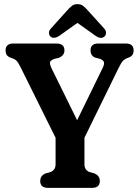

<svg xmlns="http://www.w3.org/2000/svg" viewBox="-20 -911 674 931"><path d="M464 -33.5Q464 0 426 0H213Q175 0 175 -33.5Q175 -59 200.5 -70L225.5 -77Q249.5 -87 249.5 -114.5V-243L80 -584.5Q69 -606.5 62.5 -614Q56 -621.5 46 -626L30.5 -631.5Q17 -637 12 -645.8Q7 -654.5 7 -666.5Q7 -700 45 -700H253.5Q292.5 -700 292.5 -666.5Q292.5 -641.5 264 -630L244.5 -626Q225 -618.5 222.5 -609.5Q220 -600.5 231.5 -576.5L354 -328L478 -582Q487 -600.5 483.8 -610.2Q480.5 -620 463.5 -626L440.5 -632Q419 -641.5 419 -666.5Q419 -700 456.5 -700H590Q628 -700 628 -666.5Q628 -655 623.2 -646.5Q618.5 -638 604.5 -632L596.5 -629Q582 -623 574 -613.5Q566 -604 551.5 -574L389.5 -243V-114.5Q389.5 -86.5 413.5 -77L438 -70Q464 -59 464 -33.5ZM268.5 -738Q241 -719.5 224.5 -734Q218.5 -739.5 217.5 -750.8Q216.5 -762 227.5 -773.5L303 -857.5Q316.5 -872.5 327.5 -881.8Q338.5 -891 355.5 -891Q372.5 -891 383.8 -882Q395 -873 408.5 -857.5L484.5 -773.5Q495 -762 494 -750.8Q493 -739.5 486.5 -734Q470 -719 442.5 -738L355.5 -800Z"/></svg>

Font: Fraunces 144pt S100 SemiBold
Style: Regular
Weight: 600
Version: Version 1.000; ttfautohint (v1.8.3)